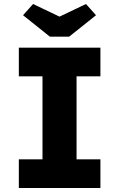

<svg xmlns="http://www.w3.org/2000/svg" viewBox="-20 -938 595 958"><path d="M74 0V-143H192V-557H74V-700H481V-557H362V-143H481V0ZM229 -755 95 -862 145 -918 277 -855 409 -918 459 -862 325 -755Z"/></svg>

Font: Lexend
Style: Bold
Weight: 700
Designer: Bonnie Shaver-Troup, Thomas Jockin
Foundry: Lexend
Version: Version 1.007; ttfautohint (v1.8.3)